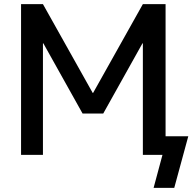

<svg xmlns="http://www.w3.org/2000/svg" viewBox="-20 -750 944 930"><path d="M82 0V-730H188L429 -300H431L672 -730H782V-90H892L824 160H724L767 0H727H672V-540H670L480 -200H380L190 -540H188V0Z"/></svg>

Font: Mplus 1p Medium
Style: Regular
Weight: 500
Version: Version 1.061